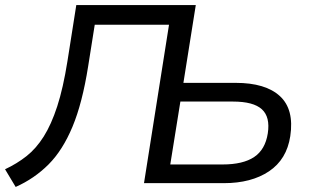

<svg xmlns="http://www.w3.org/2000/svg" viewBox="-39 -725 1224 760"><path d="M23 15 -19 -55Q28 -77 66 -107Q104 -137 134 -184.5Q164 -232 187.5 -304Q211 -376 228 -483L263 -705H736L687 -397H894Q1012 -397 1069 -344.5Q1126 -292 1110 -186Q1096 -94 1026 -47Q956 0 847 0H531L630 -627H336L310 -463Q287 -317 248 -223.5Q209 -130 153 -74Q97 -18 23 15ZM635 -74H842Q923 -74 967 -103.5Q1011 -133 1021 -197Q1031 -262 997.5 -292.5Q964 -323 883 -323H675Z"/></svg>

Font: Mulish Medium
Style: Italic
Weight: 500
Italic angle: -9°
Designer: Vernon Adams
Foundry: Vernon Adams
Version: Version 3.603; ttfautohint (v1.8.3)